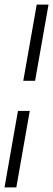

<svg xmlns="http://www.w3.org/2000/svg" viewBox="-62 -731 230 829"><path d="M-42.5 78 15.5 -252H66.5L8.5 78ZM38.5 -382 96.5 -711H147.5L89.5 -382Z"/></svg>

Font: Anybody Light
Style: Italic
Weight: 300
Italic angle: -10°
Designer: Tyler Finck
Foundry: Etcetera Type Company
Version: Version 1.010; ttfautohint (v1.8.3) -l 8 -r 50 -G 200 -x 14 